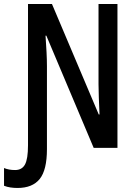

<svg xmlns="http://www.w3.org/2000/svg" viewBox="-69 -734 674 953"><path d="M18 199Q0 199 -17 196.5Q-34 194 -49 188V100Q-37 105 -23.5 107.5Q-10 110 6 110Q40 110 55 82.5Q70 55 70 -13V-714H189L421 -166H425Q423 -212 421.5 -249.5Q420 -287 420 -316V-714H514V0H396L161 -557H157Q160 -513 162 -475Q164 -437 164 -406V6Q164 110 128 154.5Q92 199 18 199Z"/></svg>

Font: Noto Sans ExtraCondensed Medium
Style: Regular
Weight: 500
Width: 2
Designer: Monotype Design Team
Foundry: Monotype Imaging Inc.
Version: Version 2.013; ttfautohint (v1.8.4.7-5d5b)